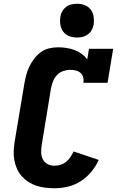

<svg xmlns="http://www.w3.org/2000/svg" viewBox="-20 -995 640 1023"><path d="M271 8Q246 8 221 5Q196 2 173.5 -5.5Q151 -13 131 -26Q111 -39 95.5 -56.5Q80 -74 70.5 -95.5Q61 -117 56.5 -141Q52 -165 53 -190Q54 -215 58 -240L109 -545Q113 -569 119 -592.5Q125 -616 135.5 -638.5Q146 -661 161.5 -681.5Q177 -702 197.5 -717Q218 -732 242 -737.5Q266 -743 290 -743Q312 -743 334.5 -739.5Q357 -736 377 -728.5Q397 -721 414.5 -708.5Q432 -696 445 -679L454 -735H583L553 -554H424Q427 -569 423 -583.5Q419 -598 408.5 -607Q398 -616 383.5 -619.5Q369 -623 354 -623Q336 -623 317 -616.5Q298 -610 284 -595.5Q270 -581 263 -562.5Q256 -544 252 -526L202 -221Q199 -201 199.5 -181.5Q200 -162 208.5 -145.5Q217 -129 234 -120.5Q251 -112 271 -112Q287 -112 303 -117Q319 -122 332.5 -133Q346 -144 355.5 -158.5Q365 -173 372 -188L506 -143Q491 -109 466.5 -79.5Q442 -50 410 -29.5Q378 -9 342 -0.5Q306 8 271 8ZM390 -795Q369 -795 349 -802.5Q329 -810 317 -826.5Q305 -843 301.5 -864Q298 -885 302 -907Q304 -922 312 -935.5Q320 -949 332.5 -958.5Q345 -968 360.5 -971.5Q376 -975 390 -975Q412 -975 431.5 -967.5Q451 -960 463.5 -943.5Q476 -927 479 -906Q482 -885 479 -863Q476 -848 468.5 -834.5Q461 -821 448 -811.5Q435 -802 420 -798.5Q405 -795 390 -795Z"/></svg>

Font: Iosevka Slab Heavy Extended
Style: Italic
Weight: 900
Width: 7
Italic angle: -9°
Monospace: yes
Designer: Belleve Invis
Foundry: Belleve Invis
Version: Version 11.1.0; ttfautohint (v1.8.3)